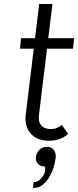

<svg xmlns="http://www.w3.org/2000/svg" viewBox="-20 -690 389 955"><path d="M287 -69 319 -24Q281 10 224 10Q164 10 132.5 -26Q101 -62 108 -120L148 -448H79L85 -500H154L175 -670H241L220 -500H349L343 -448H214L174 -120Q169 -85 185 -66.5Q201 -48 233 -48Q265 -48 287 -69ZM257 93Q250 153 219.5 199.5Q189 246 144 245L147 216Q170 216 186.5 195.5Q203 175 204.5 158Q206 141 202 138Q181 138 168.5 124.5Q156 111 159 89Q162 68 177.5 54Q193 40 214 40Q235 40 247 55Q259 70 257 93Z"/></svg>

Font: Orkney Light
Style: LightItalic
Weight: 300
Designer: Samuel Oakes and Alfredo Marco Pradil
Foundry: Alfredo Marco Pradil
Version: 1.0; ttfautohint (v1.5)